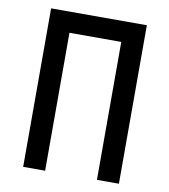

<svg xmlns="http://www.w3.org/2000/svg" viewBox="-82 -795 763 865"><g transform="rotate(10 300.0 -362.5)"><path d="M82 -725H520V0H419.5V-631H182.5V0H82Z"/></g></svg>

Font: JuliaMono Medium
Style: Regular
Weight: 500
Monospace: yes
Designer: cormullion
Foundry: corm
Version: Version 0.054; ttfautohint (v1.8.4)